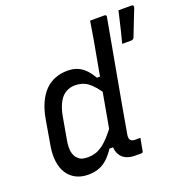

<svg xmlns="http://www.w3.org/2000/svg" viewBox="-134 -876 989 1012"><g transform="rotate(-20 360.5 -370.0)"><path d="M274 -543Q308 -543 332.5 -532Q357 -521 375.5 -501Q394 -481 409 -455H440L423 -359Q388 -412 358 -434.5Q328 -457 286 -457Q258 -457 235 -444Q212 -431 196 -403Q180 -375 171 -331L148 -201Q141 -163 145.5 -137Q150 -111 165 -97Q176 -85 189.5 -81Q203 -77 223 -77Q244 -77 263.5 -83Q283 -89 303 -103Q323 -117 345 -141Q367 -165 392 -200L371 -81H343Q324 -52 302.5 -31.5Q281 -11 254 -0.5Q227 10 193 10Q154 10 124.5 -5Q95 -20 77 -47.5Q59 -75 53.5 -114Q48 -153 56 -200L80 -340Q89 -393 107 -431.5Q125 -470 149.5 -494.5Q174 -519 206 -531Q238 -543 274 -543ZM478 -750Q498 -750 518 -750Q538 -750 559 -750Q562 -750 564.5 -748.5Q567 -747 568 -744.5Q569 -742 568 -738Q554 -661 540 -582.5Q526 -504 511.5 -425.5Q497 -347 483.5 -270.5Q470 -194 457 -120Q455 -109 456 -100.5Q457 -92 462 -87Q466 -83 471.5 -81Q477 -79 485 -79Q489 -79 491.5 -79Q494 -79 496.5 -79Q499 -79 501 -79H516Q513 -63 509.5 -45Q506 -27 503 -9Q502 -4 499.5 -2Q497 0 492 0Q486 0 476.5 0Q467 0 459 0Q432 0 412 -8Q392 -16 380 -32Q368 -48 364.5 -70Q361 -92 366 -119Q378 -185 390 -251.5Q402 -318 413.5 -383.5Q425 -449 437 -515Q449 -581 461 -647Q465 -672 469 -695.5Q473 -719 478 -750ZM645 -577Q630 -577 620 -577Q610 -577 595 -577Q605 -614 611 -639.5Q617 -665 623 -690Q629 -715 637 -750Q651 -750 661.5 -750Q672 -750 683 -750Q694 -750 709 -750Q718 -750 720 -745.5Q722 -741 720 -735Q708 -704 699.5 -683Q691 -662 683 -641Q675 -620 662 -587Q660 -583 656 -580Q652 -577 645 -577Z"/></g></svg>

Font: RecMonoLinear Nerd Font Mono
Style: Italic
Weight: 400
Italic angle: -10°
Monospace: yes
Version: Version 1.085; ttfautohint (v1.8.4.7-5d5b);Nerd Fonts 3.2.1